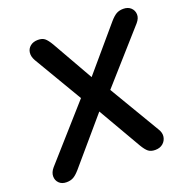

<svg xmlns="http://www.w3.org/2000/svg" viewBox="-128 -834 943 964"><g transform="rotate(-20 343.5 -352.5)"><path d="M67 8Q42 8 27.5 -6.5Q13 -21 13 -42.5Q13 -64 31 -85L298 -386V-332L126 -623Q113 -646 115.5 -666.5Q118 -687 134 -700Q150 -713 175 -713Q198 -713 211 -702.5Q224 -692 240 -665L377 -424H347L559 -673Q578 -695 593.5 -704Q609 -713 631 -713Q656 -713 671 -699Q686 -685 687 -664Q688 -643 670 -622L410 -329V-388L591 -83Q605 -61 601.5 -40Q598 -19 582 -5.5Q566 8 541 8Q518 8 504.5 -2.5Q491 -13 475 -40L328 -294H363L139 -32Q120 -10 104.5 -1Q89 8 67 8Z"/></g></svg>

Font: Nunito ExtraLight
Style: Italic
Weight: 200
Italic angle: -9°
Designer: Vernon Adams
Foundry: Vernon Adams
Version: Version 3.602